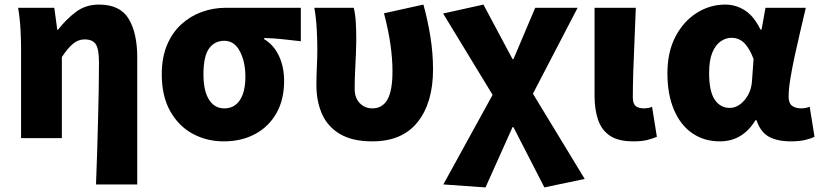

<svg xmlns="http://www.w3.org/2000/svg" viewBox="-20 -603 3578 838"><path d="M399 202Q402 136 404 62.5Q406 -11 408 -83Q410 -155 411 -218.5Q412 -282 412 -330Q412 -389 398 -410Q384 -431 349 -431Q321 -431 298 -411.5Q275 -392 250 -354V0H72V-392Q72 -426 69.5 -474Q67 -522 59 -569H217L230 -473H233Q269 -519 311.5 -551Q354 -583 412 -583Q504 -583 541.5 -521Q579 -459 579 -352V202Z M957 14Q882 14 820.5 -19.5Q759 -53 722.5 -118.5Q686 -184 686 -278Q686 -352 709 -406.5Q732 -461 771.5 -497Q811 -533 861 -551Q911 -569 965 -569H1293V-423Q1247 -428 1212 -432Q1177 -436 1133 -437V-432Q1174 -408 1197 -360Q1220 -312 1220 -249Q1220 -168 1186.5 -109Q1153 -50 1093.5 -18Q1034 14 957 14ZM959 -130Q1003 -130 1027 -166Q1051 -202 1051 -268Q1051 -333 1027 -379Q1003 -425 959 -425Q917 -425 892.5 -391.5Q868 -358 868 -278Q868 -207 892 -168.5Q916 -130 959 -130Z M1605 14Q1518 14 1464 -18Q1410 -50 1385.5 -105.5Q1361 -161 1361 -231Q1361 -272 1363 -312Q1365 -352 1365 -392Q1365 -426 1362.5 -474Q1360 -522 1352 -569H1524Q1531 -540 1533 -504Q1535 -468 1535 -427Q1535 -405 1533.5 -370Q1532 -335 1530 -294.5Q1528 -254 1528 -216Q1528 -175 1550.5 -152.5Q1573 -130 1605 -130Q1649 -130 1671 -168.5Q1693 -207 1693 -292Q1693 -345 1684.5 -406.5Q1676 -468 1656 -545L1828 -583Q1847 -515 1858.5 -443Q1870 -371 1870 -300Q1870 -155 1803 -70.5Q1736 14 1605 14Z M2099 215 1915 202 2130 -189 1914 -544 2090 -583 2217 -345H2221L2316 -569H2501L2306 -194L2532 178L2356 215L2221 -48H2217Z M2744 14Q2678 14 2641.5 -11Q2605 -36 2590 -81Q2575 -126 2575 -185V-569H2755Q2753 -504 2749.5 -430.5Q2746 -357 2744 -290.5Q2742 -224 2742 -179Q2742 -151 2754 -140.5Q2766 -130 2791 -130Q2798 -130 2808 -131.5Q2818 -133 2826 -137L2847 -6Q2828 2 2805 8Q2782 14 2744 14Z M3122 14Q3053 14 3001.5 -21.5Q2950 -57 2921.5 -124Q2893 -191 2893 -283Q2893 -377 2928.5 -444Q2964 -511 3021.5 -547Q3079 -583 3145 -583Q3192 -583 3231.5 -557.5Q3271 -532 3299 -474H3304L3321 -569H3497Q3486 -521 3473 -466.5Q3460 -412 3448.5 -358.5Q3437 -305 3429.5 -259Q3422 -213 3422 -182Q3422 -152 3437.5 -141Q3453 -130 3477 -130Q3496 -130 3514 -137L3535 -6Q3519 2 3493.5 8Q3468 14 3433 14Q3372 14 3335.5 -6.5Q3299 -27 3282 -78H3277Q3221 14 3122 14ZM3165 -132Q3189 -132 3210 -147.5Q3231 -163 3245.5 -189.5Q3260 -216 3262 -248L3269 -345Q3253 -389 3230 -413.5Q3207 -438 3172 -438Q3148 -438 3125.5 -422.5Q3103 -407 3089 -373.5Q3075 -340 3075 -285Q3075 -204 3099.5 -168Q3124 -132 3165 -132Z"/></svg>

Font: Source Han Sans CN Heavy
Style: Regular
Weight: 900
Designer: Ryoko NISHIZUKA 西塚涼子 (kana, bopomofo & ideographs); Paul D. Hunt (Latin, Greek & Cyrillic); Sandoll Communications 산돌커뮤니
Foundry: Adobe
Version: Version 2.000;hotconv 1.0.107;makeotfexe 2.5.65593